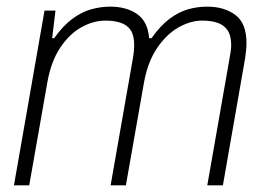

<svg xmlns="http://www.w3.org/2000/svg" viewBox="-20 -558 799 578"><path d="M22 0 114 -526H147L137 -443H143Q170 -481 198 -501.5Q226 -522 254.5 -530Q283 -538 312 -538Q361 -538 393 -515.5Q425 -493 429 -443H436Q463 -481 490.5 -501.5Q518 -522 546 -530Q574 -538 604 -538Q655 -538 688.5 -513Q722 -488 722 -429Q722 -419 721 -407.5Q720 -396 718 -383L651 0H604L671 -382Q673 -393 674.5 -403.5Q676 -414 676 -422Q676 -451 665 -467Q654 -483 634.5 -489.5Q615 -496 589 -496Q553 -496 516.5 -475Q480 -454 452 -412Q424 -370 413 -307L359 0H313L380 -382Q382 -393 383 -403.5Q384 -414 384 -422Q384 -451 373.5 -467Q363 -483 343 -489.5Q323 -496 298 -496Q261 -496 225 -476Q189 -456 161 -414Q133 -372 122 -307L68 0Z"/></svg>

Font: Archivo SemiCondensed Thin
Style: Italic
Weight: 250
Width: 4
Italic angle: -10°
Designer: Hector Gatti
Foundry: Omnibus-Type
Version: Version 2.001